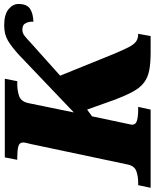

<svg xmlns="http://www.w3.org/2000/svg" viewBox="46 -828 757 940"><g transform="rotate(-90 425.0 -358.5)"><path d="M-25 0 -12 -61H1Q31 -61 56.5 -70Q82 -79 89 -112L189 -585Q194 -604 195.5 -612Q197 -620 197 -623Q197 -643 177 -648Q157 -653 125 -653H112L124 -714H509L497 -653H484Q451 -653 424.5 -644Q398 -635 390 -600L344 -376L624 -643Q663 -679 694.5 -698Q726 -717 770 -717Q823 -717 849 -696Q875 -675 875 -647Q875 -606 851.5 -590.5Q828 -575 788 -574Q790 -592 782 -610Q774 -628 750 -628Q733 -628 720 -618Q707 -608 686 -588L524 -443L631 -179Q650 -134 663 -108.5Q676 -83 690.5 -72Q705 -61 727 -61H729L718 0H638Q585 0 549.5 -7Q514 -14 489.5 -33Q465 -52 446.5 -85.5Q428 -119 408 -171L358 -311L325 -287L291 -126Q284 -95 284 -91Q284 -72 305.5 -66.5Q327 -61 358 -61H371L358 0Z"/></g></svg>

Font: Noto Serif Black
Style: Italic
Weight: 900
Italic angle: -12°
Designer: Monotype Design Team
Foundry: Monotype Imaging Inc.
Version: Version 2.013